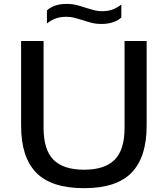

<svg xmlns="http://www.w3.org/2000/svg" viewBox="-20 -949 854 978"><path d="M408.5 9.5Q241.5 9.5 164.5 -69.5Q87.5 -148.5 87.5 -308V-740H202V-297.5Q202 -186 252.5 -135.2Q303 -84.5 408.5 -84.5Q513.5 -84.5 564 -135.2Q614.5 -186 614.5 -297.5V-740H727V-308Q727 -148.5 650.2 -69.5Q573.5 9.5 408.5 9.5ZM496 -827Q469 -827 445.8 -833Q422.5 -839 400.5 -846.5Q380 -853 360 -858.2Q340 -863.5 318.5 -863.5Q287.5 -863.5 264.5 -855.2Q241.5 -847 219 -829.5V-896Q238 -913 262.5 -921Q287 -929 321 -929Q348 -929 371.2 -923Q394.5 -917 416.5 -909.5Q437 -903 457 -897.5Q477 -892 498.5 -892Q529.5 -892 552.5 -900.2Q575.5 -908.5 598 -926V-859.5Q561 -827 496 -827Z"/></svg>

Font: Encode Sans Exp Md
Style: Regular
Weight: 500
Width: 7
Designer: Multiple Designers
Foundry: Impallari Type
Version: Version 3.002; ttfautohint (v1.8.3) -l 8 -r 50 -G 200 -x 14 